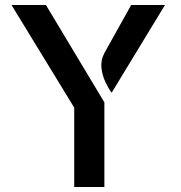

<svg xmlns="http://www.w3.org/2000/svg" viewBox="-20 -747 724 767"><path d="M276.5 0V-317L26 -727H163.5L397 -338V0ZM426 -376.5Q413.5 -393 401 -419.5Q388.5 -446 385.2 -476.5Q382 -507 397.5 -536L504 -727H639Z"/></svg>

Font: Expletus Sans SemiBold
Style: Regular
Weight: 600
Version: Version 7.500